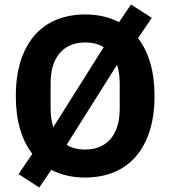

<svg xmlns="http://www.w3.org/2000/svg" viewBox="-20 -774 754 850"><path d="M357 12Q273 12 207 -22L154 56L62 -3L123 -93Q88 -138 69 -202Q50 -266 50 -349Q50 -438 72 -505.5Q94 -573 134 -618.5Q174 -664 231 -687Q288 -710 357 -710Q441 -710 507 -676L560 -754L652 -695L591 -605Q626 -560 645 -496Q664 -432 664 -349Q664 -260 642 -192.5Q620 -125 580 -79.5Q540 -34 483 -11Q426 12 357 12ZM204 -294Q204 -247 216 -211L439 -565Q406 -586 357 -586Q285 -586 244.5 -539Q204 -492 204 -404ZM510 -404Q510 -451 498 -487L275 -133Q308 -112 357 -112Q429 -112 469.5 -159Q510 -206 510 -294Z"/></svg>

Font: IBM Plex Sans Hebrew
Style: Bold
Weight: 700
Designer: Mike Abbink, Paul van der Laan, Pieter van Rosmalen, Yanek Iontef
Foundry: Bold Monday
Version: Version 1.2